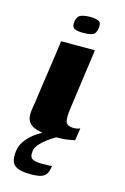

<svg xmlns="http://www.w3.org/2000/svg" viewBox="-112 -585 535 822"><g transform="rotate(15 155.5 -173.5)"><path d="M239 -399Q230 -333 220.5 -266Q211 -199 202 -132Q196 -92 201 -73Q206 -54 239 -54Q246 -54 254 -56Q262 -58 265 -60L257 -5Q250 -4 229.5 0Q209 4 173 4Q124 4 96.5 -3Q69 -10 57 -22.5Q45 -35 43 -51Q41 -67 44 -85Q47 -103 50 -122Q54 -153 59.5 -191.5Q65 -230 71 -269.5Q77 -309 81.5 -343Q86 -377 89 -399Q127 -399 164 -399Q201 -399 239 -399ZM172 -458Q148 -458 133.5 -463.5Q119 -469 122 -495Q126 -520 143 -526Q160 -532 184 -532Q207 -532 220.5 -525.5Q234 -519 230 -495Q227 -469 211.5 -463.5Q196 -458 172 -458ZM110 185Q71 185 51 176Q31 167 26 149Q21 131 24 106Q28 76 47.5 52.5Q67 29 90.5 13.5Q114 -2 131 -9H201Q192 -6 175.5 3.5Q159 13 140.5 26.5Q122 40 108.5 55.5Q95 71 93 86Q89 115 104 122Q119 129 144 129Q164 129 173 128.5Q182 128 185 127.5Q188 127 190 127Q187 147 180.5 160Q174 173 158 179Q142 185 110 185Z"/></g></svg>

Font: Genos
Style: Bold Italic
Weight: 700
Italic angle: -8°
Version: Version 1.010